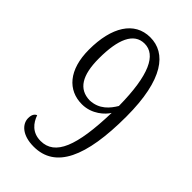

<svg xmlns="http://www.w3.org/2000/svg" viewBox="-225 -798 884 884"><g transform="rotate(45 217.0 -356.0)"><path d="M179 12C320 12 383 -124 383 -388C383 -630 305 -724 203 -724C100 -724 43 -631 43 -484C43 -352 107 -283 198 -283C263 -283 308 -327 323 -352C317 -130 277 -29 183 -29C128 -29 101 -65 88 -102C75 -97 68 -84 68 -63C68 -26 103 12 179 12ZM210 -321C139 -323 104 -377 104 -488C104 -612 135 -685 205 -685C278 -685 322 -598 324 -398C303 -363 271 -323 210 -321Z"/></g></svg>

Font: Noto Serif Devanagari ExtraCondensed Light
Style: Regular
Weight: 300
Width: 2
Designer: Universal Thirst, Indian Type Foundry and the Monotype Design Team
Foundry: Monotype Imaging Inc.
Version: Version 2.004